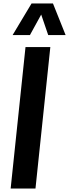

<svg xmlns="http://www.w3.org/2000/svg" viewBox="-20 -1079 395 1099"><path d="M52.2 -878.4 160.6 -1059.1H283.2L355.5 -878.4H255.9L215.8 -995.6L151.4 -878.4ZM41 0 126 -809.6H268.1L183.1 0Z"/></svg>

Font: Oswald
Style: Medium
Weight: 500
Designer: Vernon Adams
Foundry: Vernon Adams
Version: 3.0; ttfautohint (v0.94.23-7a4d-dirty) -l 8 -r 50 -G 150 -x 